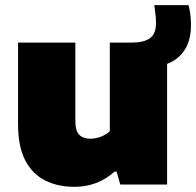

<svg xmlns="http://www.w3.org/2000/svg" viewBox="-20 -715 760 744"><path d="M268.5 9Q204.5 9 155.2 -15.5Q106 -40 78 -93.2Q50 -146.5 50 -233V-550H272V-247Q272 -207.5 287.2 -192.5Q302.5 -177.5 329.5 -177.5Q350.5 -177.5 371.2 -185.5Q392 -193.5 405.5 -206.5V-550H492Q536.5 -550 560.5 -566.5Q584.5 -583 584.5 -625.5Q584.5 -639 583 -655.2Q581.5 -671.5 578 -695H710.5Q716.5 -672 718.2 -653.5Q720 -635 720 -618Q720 -558.5 695.2 -521Q670.5 -483.5 627.5 -467.5V0H446L432 -50H424Q358 9 268.5 9Z"/></svg>

Font: Encode Sans SemiExpanded SemiExpanded Black
Style: Regular
Weight: 900
Width: 6
Designer: Multiple Designers
Foundry: Impallari Type
Version: Version 3.000; ttfautohint (v1.8.3) -l 8 -r 50 -G 200 -x 14 